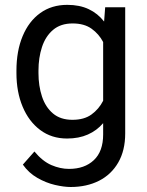

<svg xmlns="http://www.w3.org/2000/svg" viewBox="-20 -558 602 787"><path d="M47.4 -258.3V-268.6Q47.4 -349.1 72.8 -409.9Q98.1 -470.7 144.8 -504.4Q191.4 -538.1 255.9 -538.1Q306.2 -538.1 343.5 -520.5Q380.9 -502.9 406.7 -469.7L411.1 -528.3H493.2V-11.2Q493.2 58.6 464.8 107.9Q436.5 157.2 386 182.9Q335.4 208.5 269.5 208.5Q242.2 208.5 205.3 200Q168.5 191.4 133.1 171.1Q97.7 150.9 73.7 116.7L121.1 63Q154.3 103 190.7 118.7Q227.1 134.3 262.7 134.3Q326.7 134.3 364.7 98.4Q402.8 62.5 402.8 -6.8V-53.2Q377 -22.9 340.1 -6.6Q303.2 9.8 254.9 9.8Q191.4 9.8 144.8 -25.1Q98.1 -60.1 72.8 -120.6Q47.4 -181.2 47.4 -258.3ZM137.7 -268.6V-258.3Q137.7 -206.1 152.1 -162.4Q166.5 -118.7 197.3 -92.8Q228 -66.9 276.9 -66.9Q325.2 -66.9 355.2 -88.9Q385.3 -110.8 402.8 -145V-385.7Q385.7 -418.5 355.5 -440.2Q325.2 -461.9 277.8 -461.9Q228.5 -461.9 197.5 -435.5Q166.5 -409.2 152.1 -365.2Q137.7 -321.3 137.7 -268.6Z"/></svg>

Font: Vazirmatn RD UI FD
Style: Regular
Weight: 400
Designer: Saber Rastikerdar
Foundry: Saber Rastikerdar
Version: Version 33.003